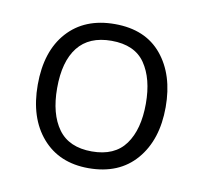

<svg xmlns="http://www.w3.org/2000/svg" viewBox="-49 -776 463 439"><g transform="rotate(10 182.0 -556.5)"><path d="M332 -557Q332 -481 292.5 -435Q253 -389 182 -389Q114 -389 74.5 -434.5Q35 -480 35 -557Q35 -635 75 -679.5Q115 -724 185 -724Q256 -724 294 -678Q332 -632 332 -557ZM80 -557Q80 -497 105 -462.5Q130 -428 183 -428Q236 -428 261 -462.5Q286 -497 286 -557Q286 -615 262 -650Q238 -685 184 -685Q132 -685 106 -652Q80 -619 80 -557Z"/></g></svg>

Font: Noto Sans Tamil Light
Style: Regular
Weight: 300
Designer: Jelle Bosma - Monotype Design Team
Foundry: Monotype Imaging Inc.
Version: Version 2.004; ttfautohint (v1.8.4.7-5d5b)